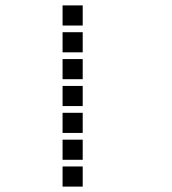

<svg xmlns="http://www.w3.org/2000/svg" viewBox="-20 -708 640 715"><path d="M214 -688Q213 -688 213 -688Q213 -688 213 -687V-614Q213 -613 213 -613Q213 -613 214 -613H287Q288 -613 288 -613Q288 -613 288 -614V-687Q288 -688 288 -688Q288 -688 287 -688ZM214 -588Q213 -588 213 -588Q213 -588 213 -587V-514Q213 -513 213 -513Q213 -513 214 -513H287Q288 -513 288 -513Q288 -513 288 -514V-587Q288 -588 288 -588Q288 -588 287 -588ZM214 -488Q213 -488 213 -488Q213 -488 213 -487V-414Q213 -413 213 -413Q213 -413 214 -413H287Q288 -413 288 -413Q288 -413 288 -414V-487Q288 -488 288 -488Q288 -488 287 -488ZM214 -388Q213 -388 213 -388Q213 -388 213 -387V-314Q213 -313 213 -313Q213 -313 214 -313H287Q288 -313 288 -313Q288 -313 288 -314V-387Q288 -388 288 -388Q288 -388 287 -388ZM214 -288Q213 -288 213 -288Q213 -288 213 -287V-214Q213 -213 213 -213Q213 -213 214 -213H287Q288 -213 288 -213Q288 -213 288 -214V-287Q288 -288 288 -288Q288 -288 287 -288ZM214 -188Q213 -188 213 -188Q213 -188 213 -187V-114Q213 -113 213 -113Q213 -113 214 -113H287Q288 -113 288 -113Q288 -113 288 -114V-187Q288 -188 288 -188Q288 -188 287 -188ZM214 -88Q213 -88 213 -88Q213 -88 213 -87V-14Q213 -13 213 -13Q213 -13 214 -13H287Q288 -13 288 -13Q288 -13 288 -14V-87Q288 -88 288 -88Q288 -88 287 -88Z"/></svg>

Font: Doto
Style: Bold
Weight: 700
Monospace: yes
Version: Version 1.000